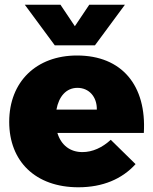

<svg xmlns="http://www.w3.org/2000/svg" viewBox="-20 -786 649 813"><path d="M382 -594 509 -766H358L297 -675L236 -766H85L212 -594ZM306 -551C134 -551 19 -440 19 -270C19 -103 130 7 312 7C415 7 497 -28 554 -91L449 -194C413 -161 372 -142 329 -142C277 -142 239 -171 223 -223H589C601 -423 497 -551 306 -551ZM390 -322H219C229 -377 260 -414 308 -414C357 -414 391 -376 390 -322Z"/></svg>

Font: Montserrat ExtraBold
Style: Regular
Weight: 800
Designer: Julieta Ulanovsky
Foundry: Julieta Ulanovsky
Version: Version 4.000